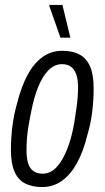

<svg xmlns="http://www.w3.org/2000/svg" viewBox="-20 -743 422 775"><path d="M150 12Q109 12 80.5 -3Q52 -18 38 -51.5Q24 -85 24 -138Q24 -185 30 -233Q36 -281 49 -326Q66 -394 91.5 -441Q117 -488 152 -513Q187 -538 231 -538Q273 -538 301 -523Q329 -508 343.5 -475Q358 -442 358 -386Q358 -339 352 -290Q346 -241 332 -196Q316 -130 290 -83.5Q264 -37 229 -12.5Q194 12 150 12ZM152 -42Q184 -42 209 -69Q234 -96 252 -143Q270 -190 280 -249Q285 -281 288.5 -306Q292 -331 293.5 -351.5Q295 -372 295 -390Q295 -423 287.5 -443.5Q280 -464 266 -474Q252 -484 230 -484Q200 -484 176 -460Q152 -436 134.5 -393Q117 -350 106 -293Q99 -259 94.5 -231Q90 -203 88.5 -179.5Q87 -156 87 -136Q87 -103 94 -82.5Q101 -62 115.5 -52Q130 -42 152 -42ZM224 -591 179 -719V-723H232L264 -591Z"/></svg>

Font: Archivo ExtraCondensed Light
Style: Italic
Weight: 300
Width: 2
Italic angle: -10°
Designer: Hector Gatti
Foundry: Omnibus-Type
Version: Version 2.001